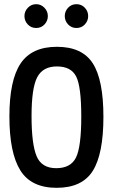

<svg xmlns="http://www.w3.org/2000/svg" viewBox="-20 -889 540 919"><path d="M113 -772Q97 -789 97 -812Q97 -835 113.5 -852Q130 -869 153 -869Q176 -869 192.5 -852Q209 -835 209 -812Q209 -789 193 -772Q177 -755 153 -755Q129 -755 113 -772ZM306 -772Q290 -789 290 -812Q290 -835 306 -852Q322 -869 346 -869Q370 -869 386 -852Q402 -835 402 -812Q402 -789 386 -772Q370 -755 346 -755Q322 -755 306 -772ZM251 10Q129 10 77 -74Q25 -158 25 -331.5Q25 -505 78.5 -585Q132 -665 252.5 -665Q373 -665 424 -586Q475 -507 475 -329.5Q475 -152 424 -71Q373 10 251 10ZM249 -84Q319 -84 344 -135.5Q369 -187 369 -331Q369 -475 344.5 -523Q320 -571 252.5 -571Q185 -571 158 -519Q131 -467 131 -333.5Q131 -200 155 -142Q179 -84 249 -84Z"/></svg>

Font: Lekton
Style: Bold
Weight: 700
Designer: Paolo Mazzetti, Luciano Perondi, Raffaele Flato, Elena Papassissa, Emilio Macchia, Michela Povoleri, Tobias Seemiller, R
Version: Version 34.000